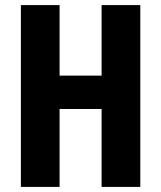

<svg xmlns="http://www.w3.org/2000/svg" viewBox="-20 -734 633 754"><path d="M531 0V-714H379V-437H214V-714H62V0H214V-306H379V0Z"/></svg>

Font: Noto Sans Devanagari ExtraCondensed ExtraBold
Style: Regular
Weight: 800
Width: 2
Designer: Jelle Bosma - Monotype Design Team
Foundry: Monotype Imaging Inc.
Version: Version 2.004